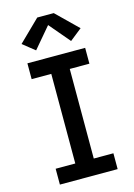

<svg xmlns="http://www.w3.org/2000/svg" viewBox="-143 -1052 785 1124"><g transform="rotate(-15 250.0 -489.5)"><path d="M75 0V-96H194V-639H75V-735H425V-639H306V-96H425V0ZM144 -795 71 -853 200 -979H300L429 -853L356 -795L250 -920Z"/></g></svg>

Font: Iosevka Gothic
Style: Bold
Weight: 700
Monospace: yes
Designer: Belleve Invis
Foundry: Belleve Invis
Version: Version 15.5.1; ttfautohint (v1.8.4)